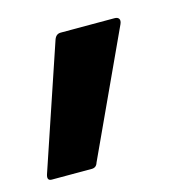

<svg xmlns="http://www.w3.org/2000/svg" viewBox="-91 -202 387 400"><g transform="rotate(-15 103.0 -1.5)"><path d="M-25 144Q-36 144 -32 131L58 -136Q62 -147 72 -147H188Q195 -147 197.5 -143Q200 -139 197 -132L74 134Q71 144 61 144Z"/></g></svg>

Font: Sofia Sans Condensed ExtraBold
Style: Italic
Weight: 800
Italic angle: -9°
Version: Version 4.100